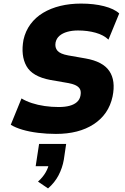

<svg xmlns="http://www.w3.org/2000/svg" viewBox="-20 -736 699 1071"><path d="M292 11Q241 11 192.5 5Q144 -1 105 -12.5Q66 -24 40 -40L100 -187Q124 -172 157.5 -161Q191 -150 229.5 -144.5Q268 -139 307 -139Q343 -139 368.5 -146Q394 -153 409.5 -167Q425 -181 429 -203Q433 -225 426.5 -238Q420 -251 403.5 -259.5Q387 -268 359 -273L261 -290Q160 -309 127.5 -367.5Q95 -426 111 -514Q122 -563 150 -601Q178 -639 220.5 -664.5Q263 -690 316.5 -703Q370 -716 432 -716Q504 -716 560.5 -701.5Q617 -687 645 -661L585 -515Q558 -541 513 -553.5Q468 -566 415 -566Q382 -566 355.5 -558.5Q329 -551 312 -536.5Q295 -522 290 -499Q285 -471 300.5 -453Q316 -435 360 -427L457 -410Q554 -393 590 -339.5Q626 -286 608 -198Q597 -147 570.5 -108.5Q544 -70 502.5 -43Q461 -16 408.5 -2.5Q356 11 292 11ZM248 315 192 277Q219 253 235 225Q251 197 253 174L282 191H179L198 67H349L336 155Q328 201 306.5 242Q285 283 248 315Z"/></svg>

Font: Nunito Sans 7pt SemiCondensed Black
Style: Italic
Weight: 900
Width: 4
Italic angle: -9°
Designer: Vernon Adams
Foundry: Vernon Adams
Version: Version 3.101;gftools[0.9.27]